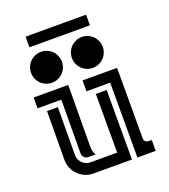

<svg xmlns="http://www.w3.org/2000/svg" viewBox="-134 -823 807 919"><g transform="rotate(-20 270.0 -363.5)"><path d="M132.3 -356.9Q132.3 -295.9 131.6 -235.1Q130.9 -174.3 130.9 -113.3Q130.9 -101.1 135.5 -90.6Q140.1 -80.1 147.9 -72.3Q155.8 -64.5 166.3 -59.8Q176.8 -55.2 189 -55.2H324.7V-354H379.9V0H184.1Q161.6 0 141.8 -8.5Q122.1 -17.1 107.4 -31.7Q92.8 -46.4 84.2 -66.2Q75.7 -85.9 75.7 -108.4Q75.7 -170.9 76.4 -232.7Q77.1 -294.4 77.1 -356.9ZM462.9 -436.5V-76.7Q462.9 -68.4 466.6 -64Q470.2 -59.6 475.8 -57.6Q481.4 -55.7 488.3 -55.4Q495.1 -55.2 501 -55.2V0H407.7V-381.3H287.1V-436.5ZM213.4 -120.6Q213.4 -100.1 225.6 -82.5H187.5Q175.3 -82.5 167 -91.3Q158.7 -100.1 158.7 -111.8Q158.7 -180.2 159.4 -248.3Q160.2 -316.4 160.2 -384.8H39.1V-439.9H215.3ZM146.5 -633.3Q162.6 -633.3 177 -627.2Q191.4 -621.1 202.1 -610.4Q212.9 -599.6 219 -585.2Q225.1 -570.8 225.1 -554.7Q225.1 -538.6 219 -524.2Q212.9 -509.8 202.1 -499Q191.4 -488.3 177 -482.2Q162.6 -476.1 146.5 -476.1Q130.4 -476.1 116 -482.2Q101.6 -488.3 90.8 -499Q80.1 -509.8 74 -524.2Q67.9 -538.6 67.9 -554.7Q67.9 -570.8 74 -585.2Q80.1 -599.6 90.8 -610.4Q101.6 -621.1 116 -627.2Q130.4 -633.3 146.5 -633.3ZM354.5 -633.3Q370.6 -633.3 385 -627.2Q399.4 -621.1 410.2 -610.4Q420.9 -599.6 427 -585.2Q433.1 -570.8 433.1 -554.7Q433.1 -538.6 427 -524.2Q420.9 -509.8 410.2 -499Q399.4 -488.3 385 -482.2Q370.6 -476.1 354.5 -476.1Q338.4 -476.1 324 -482.2Q309.6 -488.3 298.8 -499Q288.1 -509.8 282 -524.2Q275.9 -538.6 275.9 -554.7Q275.9 -570.8 282 -585.2Q288.1 -599.6 298.8 -610.4Q309.6 -621.1 324 -627.2Q338.4 -633.3 354.5 -633.3ZM102.5 -726.6H410.6V-672.4H102.5Z"/></g></svg>

Font: Isar CAT
Style: Regular
Weight: 400
Designer: Digitized by Peter Wiegel
Foundry: CAT-Fonts, Peter Wiegel
Version: Version 1.000; ttfautohint (v1.3)